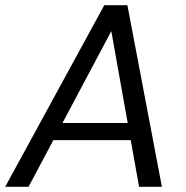

<svg xmlns="http://www.w3.org/2000/svg" viewBox="-34 -720 718 740"><path d="M-14 0 368 -700H457L590 0H502L395 -600L76 0ZM117 -180 151 -246H504L515 -180Z"/></svg>

Font: DM Sans 18pt
Style: Italic
Weight: 400
Italic angle: -10°
Designer: Colophon Foundry, Jonny Pinhorn
Foundry: Colophon Foundry
Version: Version 4.004;gftools[0.9.30]